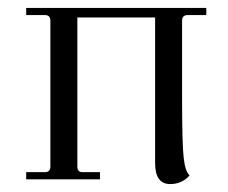

<svg xmlns="http://www.w3.org/2000/svg" viewBox="-20 -452 575 484"><path d="M453 -414Q439 -414 439 -400V-204Q439 -90 443 -54.5Q447 -19 458 -10Q439 12 409 12Q371 12 371 -41V-408H175V-32Q175 -18 188 -18H232V0H46V-18H93Q107 -18 107 -32V-400Q107 -414 93 -414H46V-432H500V-414Z"/></svg>

Font: Arapey Thin
Style: Regular
Weight: 100
Designer: Eduardo Rodriguez Tunni
Foundry: Eduardo Rodriguez Tunni
Version: Version 4.000;hotconv 1.0.109;makeotfexe 2.5.65596